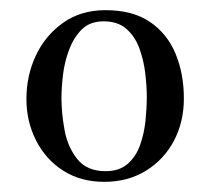

<svg xmlns="http://www.w3.org/2000/svg" viewBox="-20 -758 430 378"><path d="M269 -567Q269 -588 266 -613.5Q263 -639 254.5 -662.5Q246 -686 229 -701Q212 -716 184 -716Q157 -716 141 -700Q125 -684 116 -660Q107 -636 104 -610.5Q101 -585 101 -565Q101 -536 107 -502.5Q113 -469 132 -445Q151 -421 188 -421Q215 -421 231.5 -435.5Q248 -450 256 -473Q264 -496 266.5 -521Q269 -546 269 -567ZM342 -564Q342 -518 322.5 -481Q303 -444 267.5 -422Q232 -400 185 -400Q139 -400 104.5 -422Q70 -444 51 -481.5Q32 -519 32 -563Q32 -609 50.5 -648.5Q69 -688 104 -713Q139 -738 188 -738Q241 -738 275 -715Q309 -692 325.5 -652.5Q342 -613 342 -564Z"/></svg>

Font: Kaisei Opti Medium
Style: Regular
Weight: 500
Designer: Font-Kai, 金井和夫
Foundry: KAZUO KANAI
Version: Version 5.003